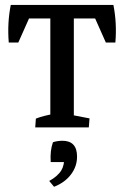

<svg xmlns="http://www.w3.org/2000/svg" viewBox="-20 -503 490 758"><path d="M178.7 -7.3V-476.6H271.5V-7.3ZM14.6 -335Q8.3 -412.1 22.5 -483.4L104 -451.2L52.2 -335ZM31.2 -430.2 22.5 -483.4H427.7L410.2 -430.2ZM397.9 -335 346.2 -451.2 427.7 -483.4Q441.9 -412.1 435.5 -335ZM119.1 0 121.6 -34.7Q136.2 -40.5 154.3 -45.2Q172.4 -49.8 191.4 -53.2L178.7 -13.2V-84H271.5V-13.2L259.8 -49.8L333.5 -35.6L330.6 0ZM193.4 234.4 174.3 211.4Q208 192.9 222.2 169.4Q233.9 150.4 233.9 116.7L255.9 136.7H180.2Q177.2 91.8 189 58.6Q196.8 55.7 207.3 54.2Q217.8 52.7 226.1 52.7Q284.2 52.7 284.2 115.2Q284.2 154.3 260 186Q235.8 217.8 193.4 234.4Z"/></svg>

Font: Markazi Text Medium
Style: Regular
Weight: 500
Designer: Borna Izadpanah (Arabic designer), Fiona Ross (Arabic design director) and Florian Runge (Latin designer)
Foundry: Borna Izadpanah and Florian Runge
Version: Version 1.001